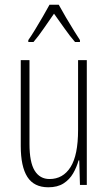

<svg xmlns="http://www.w3.org/2000/svg" viewBox="-20 -835 458 814"><path d="M348 -580V-51H319L316 -155H313Q305 -126 290 -100Q275 -74 249.5 -57.5Q224 -41 185 -41Q124 -41 96 -85Q68 -129 68 -216V-580H105V-225Q105 -147 127 -111.5Q149 -76 190 -76Q247 -76 279 -126.5Q311 -177 311 -284V-580ZM229 -815Q242 -791 260 -760.5Q278 -730 294.5 -703.5Q311 -677 319 -665V-657H298Q277 -681 253.5 -714.5Q230 -748 209 -777Q190 -750 166 -715Q142 -680 122 -657H100V-665Q112 -682 128.5 -709Q145 -736 161.5 -764.5Q178 -793 190 -815Z"/></svg>

Font: Noto Sans Tamil UI ExtraCondensed ExtraLight
Style: Regular
Weight: 200
Width: 2
Designer: Jelle Bosma - Monotype Design Team
Foundry: Monotype Imaging Inc.
Version: Version 2.004; ttfautohint (v1.8.4.7-5d5b)